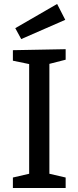

<svg xmlns="http://www.w3.org/2000/svg" viewBox="-20 -948 395 968"><path d="M311 -647 229 -626V-72L311 -53V0H45V-53L127 -72V-625L45 -642V-695L311 -700ZM87 -751 57 -806 268 -928 309 -848Z"/></svg>

Font: Bitter Medium
Style: Regular
Weight: 500
Designer: Sol Matas, and Bitter project Authors
Foundry: Sol Matas
Version: Version 2.001